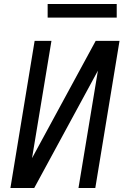

<svg xmlns="http://www.w3.org/2000/svg" viewBox="-20 -939 640 959"><path d="M32 0 153 -735H237L140 -149L458 -735H577L456 0H372L469 -586L151 0ZM218 -851V-919H563V-851Z"/></svg>

Font: Iosevka Custom Oblique
Style: Regular
Weight: 400
Italic angle: -9°
Designer: Belleve Invis
Foundry: Belleve Invis
Version: Version 27.0.1